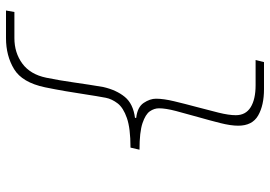

<svg xmlns="http://www.w3.org/2000/svg" viewBox="-150 -598 900 640"><g transform="rotate(-90 300.0 -278.0)"><path d="M323 152Q269 152 235 132.5Q201 113 201 66Q201 41 210 5.5Q219 -30 230 -68.5Q241 -107 250 -141.5Q259 -176 259 -198Q259 -214 249 -228.5Q239 -243 209.5 -253Q180 -263 121 -263L128 -293Q192 -293 226.5 -305Q261 -317 275.5 -336Q290 -355 294 -375Q300 -407 305 -440.5Q310 -474 316 -509Q322 -544 329 -578Q345 -654 389.5 -681Q434 -708 493 -708H585L580 -680H493Q444 -680 408 -653.5Q372 -627 361 -574Q352 -530 345 -480.5Q338 -431 330 -384Q320 -340 297 -312Q274 -284 227 -278V-274Q263 -270 277 -249Q291 -228 291 -208Q291 -183 282.5 -147.5Q274 -112 263.5 -73Q253 -34 244.5 0.5Q236 35 236 58Q236 91 262.5 107.5Q289 124 336 124H420L413 152Z"/></g></svg>

Font: Source Code Pro ExtraLight Light
Style: Italic
Weight: 300
Italic angle: -11°
Monospace: yes
Version: Version 1.016;hotconv 1.0.116;makeotfexe 2.5.65601